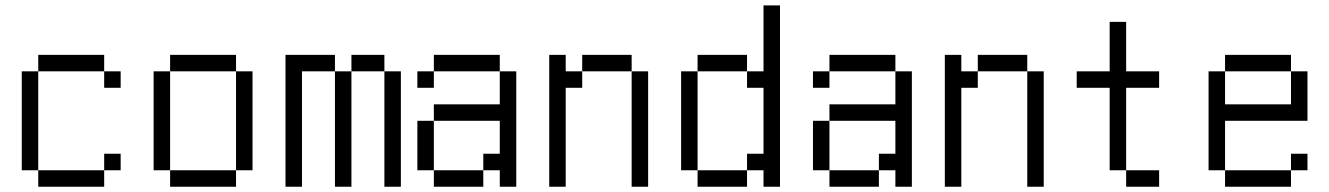

<svg xmlns="http://www.w3.org/2000/svg" viewBox="-20 -708 5040 728"><path d="M437.5 -62.5V-125H375V-62.5H125V0H375V-62.5ZM437.5 -375V-437.5H375V-375ZM125 -62.5Q125 -62.5 125 -437.5H62.5Q62.5 -437.5 62.5 -62.5ZM125 -437.5H375V-500H125Z M625 -62.5V0H875V-62.5ZM625 -62.5Q625 -62.5 625 -437.5H562.5Q562.5 -437.5 562.5 -62.5ZM875 -62.5H937.5Q937.5 -62.5 937.5 -437.5H875Q875 -437.5 875 -62.5ZM625 -437.5H875V-500H625Z M1062.5 -500Q1062.5 -500 1062.5 0H1125V-437.5H1250V0H1312.5V-437.5H1250V-500ZM1437.5 -437.5V0H1500V-437.5ZM1312.5 -437.5H1437.5V-500H1312.5Z M1625 -62.5V0H1812.5V-62.5ZM1625 -62.5V-250H1562.5V-62.5ZM1875 -62.5V0H1937.5V-437.5H1875Q1875 -437.5 1875 -312.5H1625V-250H1875Q1875 -250 1875 -125H1812.5V-62.5ZM1625 -437.5H1562.5V-375H1625ZM1625 -437.5H1875V-500H1625Z M2062.5 -500Q2062.5 -500 2062.5 0H2125Q2125 0 2125 -375H2187.5V-437.5H2125V-500ZM2375 -437.5V0H2437.5V-437.5ZM2187.5 -437.5H2375V-500H2187.5Z M2625 -62.5V0H2812.5V-62.5ZM2625 -62.5Q2625 -62.5 2625 -437.5H2562.5Q2562.5 -437.5 2562.5 -62.5ZM2875 -62.5V0H2937.5V-687.5H2875Q2875 -687.5 2875 -437.5H2812.5V-375H2875Q2875 -375 2875 -125H2812.5V-62.5ZM2625 -437.5H2812.5V-500H2625Z M3125 -62.5V0H3312.5V-62.5ZM3125 -62.5V-250H3062.5V-62.5ZM3375 -62.5V0H3437.5V-437.5H3375Q3375 -437.5 3375 -312.5H3125V-250H3375Q3375 -250 3375 -125H3312.5V-62.5ZM3125 -437.5H3062.5V-375H3125ZM3125 -437.5H3375V-500H3125Z M3562.5 -500Q3562.5 -500 3562.5 0H3625Q3625 0 3625 -375H3687.5V-437.5H3625V-500ZM3875 -437.5V0H3937.5V-437.5ZM3687.5 -437.5H3875V-500H3687.5Z M4375 0V-62.5H4250V0ZM4375 -375V-437.5H4250V-625H4187.5V-437.5H4062.5V-375H4187.5V-62.5H4250V-375Z M4937.5 -62.5V-125H4875V-62.5H4625V0H4875V-62.5ZM4625 -62.5V-250H4937.5V-437.5H4875Q4875 -437.5 4875 -312.5H4625Q4625 -312.5 4625 -437.5H4562.5Q4562.5 -437.5 4562.5 -62.5ZM4625 -437.5H4875V-500H4625Z"/></svg>

Font: BFUnifontExMono
Style: Regular
Weight: 500
Version: Version 15.0.06